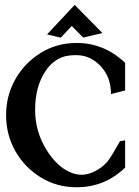

<svg xmlns="http://www.w3.org/2000/svg" viewBox="-20 -769 580 801"><path d="M327.1 -612.3 279.3 -660.6 233.4 -611.8 176.3 -625.5 291.5 -748.5 407.2 -631.3ZM502 -183.6V-69.8Q417 12.2 299.8 12.2Q215.8 12.2 148.7 -29.8Q81.5 -71.8 43.5 -139.6Q5.4 -207.5 5.4 -288.6Q5.4 -369.6 43.5 -437.5Q81.5 -505.4 148.7 -547.6Q215.8 -589.8 299.8 -589.8Q414.6 -589.8 502 -506.8V-391.6L442.9 -376.5Q442.9 -426.8 422.1 -462.9Q401.4 -499 366.2 -520.5Q335.9 -539.1 295.4 -539.1Q275.4 -539.1 252.9 -534.7Q202.1 -521 169.9 -472.7Q126.5 -407.7 126.5 -310.5Q126.5 -218.3 176.3 -140.1Q210.9 -85.9 253.9 -60.1Q287.1 -40 319.8 -40Q356.4 -40 396 -66.4Q416.5 -80.1 430.7 -98.1Q445.3 -116.7 480.5 -179.7Z"/></svg>

Font: Quaaykop
Style: Bold
Weight: 700
Designer: Tup Wanders
Foundry: Free font, DO NOT SELL
Version: Version 1.00;July 31, 2023;FontCreator 11.5.0.2430 64-bit